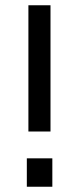

<svg xmlns="http://www.w3.org/2000/svg" viewBox="-20 -710 300 730"><path d="M82 0V-108H179V0ZM88 -210V-690H172V-210Z"/></svg>

Font: Oxanium ExtraLight
Style: Regular
Weight: 400
Version: Version 2.000